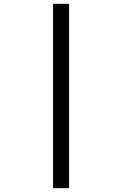

<svg xmlns="http://www.w3.org/2000/svg" viewBox="-20 -843 640 1006"><path d="M258 143V-823H342V143Z"/></svg>

Font: Zed Sans Extended
Style: Italic
Weight: 400
Width: 7
Italic angle: -9°
Designer: Belleve Invis
Foundry: Belleve Invis
Version: Version 1.0.0; ttfautohint (v1.8.4)